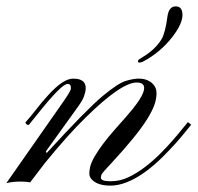

<svg xmlns="http://www.w3.org/2000/svg" viewBox="-77 -581 620 602"><path d="M367.7 -400.4Q409.2 -424.8 429.2 -457.5Q441.4 -478 448.2 -530.3Q452.6 -561 473.9 -561Q495.1 -561 495.1 -534.2Q495.1 -506.3 463.9 -465.8Q425.8 -416.5 371.1 -387.7Q365.2 -384.8 360.4 -384.8Q355.5 -384.8 355.5 -388.7Q355.5 -392.6 358.4 -394.3Q361.3 -396 367.7 -400.4ZM17.6 -9.3Q4.4 -11.7 -11.7 -11.7Q-37.6 -11.7 -57.1 -6.8L112.3 -249Q144 -293.5 145 -301.8Q147 -317.9 134.8 -317.9Q116.7 -317.9 44.9 -228.5L13.7 -189.9Q9.8 -188 5.6 -192.1Q1.5 -196.3 3.4 -198.2Q17.6 -213.4 35.4 -236.6Q53.2 -259.8 72.8 -281.2Q120.6 -334.5 152.3 -334.5Q206.1 -334.5 186.5 -279.3Q182.6 -267.6 169.4 -249L66.9 -106.4L69.3 -101.1Q192.4 -235.8 244.1 -279.3Q293.5 -320.3 317.6 -327.4Q341.8 -334.5 357.2 -334.5Q372.6 -334.5 383.5 -330.1Q394.5 -325.7 401.4 -318.8Q414.1 -306.2 413.8 -288.3Q413.6 -270.5 407 -252Q400.4 -233.4 384.8 -208Q352.1 -155.8 274.4 -71.8Q242.2 -38.1 240.7 -32.5Q239.3 -26.9 239.3 -23.9Q239.3 -12.7 269.3 -12.7Q299.3 -12.7 325.4 -25.1Q351.6 -37.6 376.7 -56.6Q401.9 -75.7 424.6 -98.4Q447.3 -121.1 465.3 -141.8Q483.4 -162.6 495.6 -178Q507.8 -193.4 512.2 -198.2L522.5 -189.9Q517.6 -184.6 504.9 -168.5Q492.2 -152.3 473.4 -131.3Q454.6 -110.4 430.9 -86.9Q407.2 -63.5 380.9 -43.9Q319.3 1 269.5 1Q225.6 1 208.5 -21Q203.1 -27.8 203.1 -37.1Q203.1 -46.4 205.8 -58.3Q208.5 -70.3 218.8 -88.9Q241.7 -128.4 283.9 -175.8Q326.2 -223.1 339.4 -239.7Q352.5 -256.3 360.4 -268.6Q375 -292 375 -304.7Q375 -322.3 351.6 -322.3Q303.2 -322.3 191.9 -212.9Q135.7 -158.2 63 -68.8Z"/></svg>

Font: Pinyon Script
Style: Regular
Weight: 400
Designer: Nicole Fally
Foundry: Nicole Fally
Version: Version 1.005